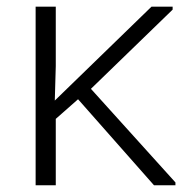

<svg xmlns="http://www.w3.org/2000/svg" viewBox="-20 -548 560 568"><path d="M85.4 -528.3V0H145V-196.3L210.9 -254.4L435.5 0H499V-8.3L249 -285.2L490.7 -519.5V-528.3H428.2L142.1 -250.5L145 -352.5V-528.3Z"/></svg>

Font: My Font
Style: ExtraLight
Weight: 500
Designer: Vernon Adams
Foundry: newtypography
Version: Version 0.001